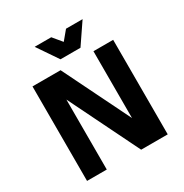

<svg xmlns="http://www.w3.org/2000/svg" viewBox="-201 -1057 1162 1214"><g transform="rotate(-30 379.5 -450.0)"><path d="M85 0V-690H290L562 -137L530 -130V-690H674V0H480L197 -576L229 -583V0ZM572 -900 470 -750H324L222 -900H343L397 -835L451 -900Z"/></g></svg>

Font: Radio Canada
Style: Regular
Weight: 400
Designer: Charles Daoud, Etienne Aubert Bonn, Alexandre Saumier Demers, Jacques Le Bailly
Foundry: Radio-Canada
Version: Version 2.104;gftools[0.9.28.dev5+ged2979d]